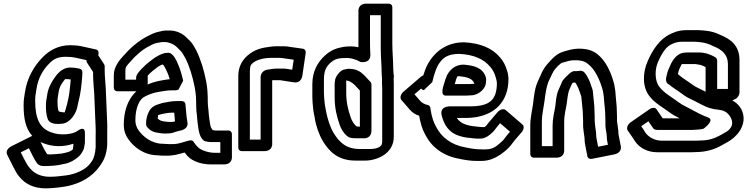

<svg xmlns="http://www.w3.org/2000/svg" viewBox="-20 -815 4136 1058"><path d="M419.3 -436.3 405 -439.4C397 -440.9 391.5 -441.6 387 -441.8C379.1 -442.6 373.6 -442.9 366.3 -442.9C352.9 -442.9 338.6 -439 325.6 -431.4C300 -416.5 286.9 -394.7 281.7 -387.7C262.1 -361.7 244.2 -327.2 239.4 -288.4C236.6 -266.1 233.1 -258.6 233.1 -232.7C233.1 -207.2 234.5 -183 242.2 -161.6C251.7 -130.3 291.1 -132.1 303.7 -132.1C309.1 -132.1 315.9 -132.6 320.8 -133.2C355.7 -134.5 379.7 -169 385 -176.8C406.5 -207.1 407.8 -238.8 411.6 -251.4C424.3 -298.1 429.2 -345.2 432.8 -391.7C433.6 -400.4 433.9 -405.7 433.9 -412.3V-417.3C433.9 -427.3 427.9 -434.5 419.3 -436.3ZM369.7 -376.8C365.8 -328.9 361.2 -284.5 350.4 -244.6C345.9 -229.2 340.1 -204 336.9 -197C336.8 -196.8 336.6 -196.6 336.4 -196.3C334.8 -196.1 332.3 -195.9 329.6 -195.9C319.4 -197 306.9 -199.2 303.5 -201.3C298.5 -214.8 296.9 -233.2 296.9 -257.3C296.9 -276.7 298.9 -276.1 302.6 -305.6C305.7 -330 315.9 -349.1 327.3 -364.3C333.6 -372.6 337.3 -377.5 338.8 -378.9C339 -378.9 340.1 -379.1 341.7 -379.1C353.8 -379.1 357.8 -378.9 369.7 -376.8ZM157.6 -66.4 46 -10.7C4.7 10 18.6 35.8 20.3 39.1L52.4 103.3C62.7 122.2 72.7 144.2 89.7 162.7C119 198 166.2 222.9 230.7 222.9C259.8 222.9 303.1 218.7 328.7 214.4L352.7 210.4C353.2 210.4 354.1 210.2 354.8 210C419.8 195 485.2 163.3 527.9 102.3L537.6 88.7C560.3 56.9 570.9 12.3 570.9 -26.3L570.9 -93.7C571.5 -108.8 571.3 -127.9 570.3 -147.6C567.5 -201.7 565.6 -272.2 562.8 -327.6C561.1 -361.2 556.9 -396.4 556.9 -425.3L556.9 -449.3C556.9 -453.3 555.8 -457.6 553.7 -460.8L521.6 -510.2C524.7 -523.2 524.7 -539 509.5 -542.3L432.4 -559.3C416.5 -562.8 403.8 -564.7 390.4 -564.9C382.3 -565.5 374.1 -565.9 366.3 -565.9C303.8 -565.9 252.7 -538.7 214.8 -499.2C167.1 -451.2 128.6 -384.3 117.4 -305.9C113.5 -278.6 110.1 -268.1 110.1 -234.7C110.1 -161 121.5 -106.4 157.6 -66.4ZM203.6 -32.2C208.9 -29.7 213.5 -27.8 219.7 -25.5C269 -6 329.8 -3.8 384.1 -23.2L384.1 -10.4C383.4 -4.8 382.4 1.2 381.1 8.7C370.2 17.8 359.7 22.4 339.5 26.9L323.1 30.6C306.4 32.6 273.2 36.1 255.3 36.1C250.5 36.1 242.3 35 239.4 33.8C234.4 26.6 227.5 14.5 221.5 3.6ZM364.7 -501.1C371.7 -501.1 383.3 -499.8 397.5 -496.7L456.2 -483.7C455.9 -477.5 457.1 -473.5 459.3 -470.2L493.1 -418.1L493.1 -400.7C493.1 -367.2 497.5 -331.4 499.2 -300.4C501.9 -246 503.8 -175.4 506.7 -120.4C507.6 -101.4 507.8 -85.8 507.1 -70.3V-2.6C505 29.3 497.4 55.2 489.3 68.8L480.2 81.6C459.9 111 421.6 134.6 366.3 147.7L343.3 151.6C322.7 155 279.1 159.1 255.3 159.1C204.3 159.1 168.5 140.7 144.3 111.3C131.9 98 121.9 77.7 111.6 58.7L94.5 24.4L139.3 2L162.5 48.4C167.3 57.2 174.8 72.2 182.1 81.7C196.3 102.7 218.2 99.9 230.7 99.9C255.9 99.9 291.6 97.3 310.5 93.1L326.8 89.5C365 84.5 396.9 64.4 419.7 41.7C423.1 38.3 426.4 33.8 428.4 30.3C432.8 22.7 441 11.4 442.4 2.7C443.9 -6.1 447.9 -20.1 447.9 -33.3L447.9 -81.3C447.9 -81.3 452.1 -126.9 404.7 -92.2C382.6 -76 314.3 -64.9 260.3 -86.5C195.2 -109.8 173.9 -168.5 173.9 -259.3C173.9 -289 175.9 -289.3 180.6 -322.1C189.6 -385.4 217.3 -430.9 251.2 -464.8C271.7 -486.4 294.9 -502.1 341.7 -502.1C348.8 -502.1 356.8 -501.1 364.7 -501.1Z M963.9 -321.8C963.9 -321.8 989.3 -369.4 989.2 -370.1C982.1 -403.1 973.3 -434 960.4 -462.5C954.2 -480.1 946.8 -489.9 941.4 -499.7C935.8 -509.9 927 -515.1 923.5 -518.5C920 -522 914 -523.9 909.3 -523.9L901.3 -523.9C891 -523.9 885.3 -522.8 871.5 -517.3C860.7 -512.6 858.6 -511.9 850.7 -507.4L836.7 -499.4C835.2 -498.6 833.3 -497.3 832.3 -496.6C801.2 -474.4 766.6 -447.3 739.2 -410.7C733.3 -402.9 730.1 -393 730.1 -386.7V-375.9L670.9 -375.9V-425.3C670.9 -446.7 676.3 -450.1 696.8 -473.6C729.1 -510.7 763 -541.4 805 -562.3C825.5 -572.6 826.7 -574.9 847 -578.8C858.5 -581.3 866 -582.5 872 -583.1H889.7C912.1 -583.1 938.3 -570.6 952.7 -557.3L965.5 -544.5C974 -536 981.8 -528.2 987.8 -517.9L1001.5 -494.4C1024.8 -447.8 1040.9 -394.5 1052.6 -335.9C1059.3 -302.6 1061.1 -272.9 1061.1 -231.7C1061.1 -206.5 1063 -200.4 1065.2 -177.8C1065.9 -164.8 1066.6 -157.2 1067.4 -152.3L1069.3 -135.7C1071.7 -116.3 1074.4 -92.9 1081.3 -72.4C1083.9 -64.5 1096.7 -38.9 1111.7 -36.5C1118 -35.4 1129.4 -32.1 1141.7 -32.1H1194.1V27.1H1166.3C1132 27.1 1098.5 16.3 1078.5 2.8C1067.9 -5.5 1055.6 -19.6 1046.9 -33.5C1042.2 -41 1032.4 -43.6 1021.6 -40.6L996.6 -33.6C966.4 -25.1 954.9 -19.3 913.8 -20.9C894.6 -20.9 886.6 -22.9 876.3 -22.9C818.5 -22.9 769.8 -59.5 743.3 -97.4C733 -111.4 725.9 -131.2 725.9 -151.3C725.9 -224.4 749.6 -265.3 771.3 -279.2C790.3 -290.1 813.5 -299.7 835.3 -304.9L858.7 -309.5C885.9 -313.3 901.3 -317.1 923.7 -317.1H946.7C952.1 -317.1 958.1 -318.8 963.9 -321.8ZM793.1 -349.3C793.5 -351.8 793.9 -354.8 793.9 -356.3V-398.3C808.8 -415.1 829 -431.6 851.6 -447.9L862.1 -453.9C865.1 -455.4 868.2 -456.9 871.9 -458.5C872.3 -458.6 873.9 -458.9 877 -459.5C879.4 -457.5 881.8 -455.2 883.1 -453.5C897.2 -428.4 906.7 -408 915.5 -378.7C901 -376.9 885.9 -375 872.3 -372.2L846.7 -367.1C827.5 -362.7 810.4 -356.8 793.1 -349.3ZM731.8 -312.1C678.9 -263.7 662.1 -194.3 662.1 -126.7C662.1 -94.6 672 -68.9 686.7 -48.5C717 -5.6 770.6 39.8 849.8 40.9C859.2 42.2 871.7 42.8 888.2 42.9C934.5 44.5 962.2 35.2 997.2 25.4C1006.8 38.5 1017.1 49.7 1029.5 59.2C1057.8 78.7 1096.8 90.9 1141.7 90.9H1213.7C1263.5 90.9 1257.9 46.7 1257.9 46.7L1257.9 -76.3C1257.9 -87 1250.4 -95.9 1238.3 -95.9H1166.3C1165.4 -95.9 1158.4 -96.9 1151.6 -98.2C1149.3 -101.5 1145.6 -108 1142.1 -113.7C1137.9 -127.3 1134.9 -148.3 1132.7 -166.3L1130.6 -183.8C1130.1 -187.2 1129.5 -193.1 1128.8 -206.2C1126.1 -234.5 1124.9 -233.6 1124.9 -256.3C1124.9 -299 1122.8 -333.1 1115.4 -370C1103.1 -431.4 1086 -488.5 1060.7 -539C1060.6 -539.3 1060.4 -539.7 1060.2 -540.1L1046.2 -564.1C1038.6 -577 1029.5 -588 1018.1 -597.9L1005.3 -610.7C984.7 -630.1 953.3 -646.9 914.3 -646.9H895.3C883.6 -646.9 873.7 -644.4 859.1 -641.2C831.9 -635.9 812.2 -625.2 797 -617.7C739.5 -588.9 693.8 -546.5 656.2 -503.4C638 -482.4 607.1 -447.3 607.1 -400.7V-331.7C607.1 -321 614.6 -312.1 626.7 -312.1ZM982.3 -257.9 948.3 -257.9C920.6 -257.9 892.5 -249.9 876.1 -247.6C874.1 -247.3 871.4 -246.6 869.8 -246L858.5 -242.3C848.5 -239.3 835.9 -236.3 819.3 -223.8C812.5 -218.8 806.6 -211.5 803.3 -204.9L798.3 -194.9C791.4 -181.1 785.1 -157.4 785.1 -138.7V-129.7C785.1 -124.9 786.5 -120.4 788.9 -117.3C799.7 -102.9 815 -90.2 838 -85.6L848.4 -83.5C867.9 -80.5 871.3 -79.1 891.7 -79.1C900.4 -79.1 908.6 -79.5 913.5 -80.2C928.3 -81 940.3 -85.7 948.3 -88.9L976.7 -96.2C976.7 -96.2 1022.5 -104 1012.2 -145.1C1011.7 -146.8 1011.8 -149 1011.5 -150.5L1008.7 -166.7C1006.8 -185.6 1003.8 -222.4 1001.7 -241.1C1000.5 -251.6 992 -257.9 982.3 -257.9ZM917 -142.9C888.8 -144.6 864.4 -145.3 849.1 -161.8C849.5 -164.1 850.9 -171.2 850.9 -175.3C850.9 -179.2 851.1 -180.2 851.4 -181.1C871.2 -187 905.4 -194.1 923.7 -194.1H940C941.4 -179.2 942.9 -161.3 944.3 -146.2C940.3 -144.8 935.5 -143.9 935.3 -143.9C928.5 -143.9 928.6 -142.9 917 -142.9Z M1416.1 -45.9H1356.9V-421.3C1356.9 -454.7 1363.8 -459.5 1373 -467.8C1390.2 -482.5 1426.9 -496.1 1473.7 -496.1H1522.7C1529.8 -496.1 1537.9 -494.5 1546.2 -493.4L1598.4 -486L1590.2 -430.9L1560.2 -435.6C1555.8 -436.3 1552 -436.9 1547.3 -436.9H1498.3C1485.6 -436.9 1476.5 -434.4 1470.4 -433.6L1456.1 -431.6C1452.1 -431 1416.1 -426.8 1416.1 -387.7ZM1435.7 17.9C1485.5 17.9 1479.9 -26.3 1479.9 -26.3L1479.9 -373.1L1522.6 -373.1C1522.9 -373.1 1524.7 -373 1527.8 -372.4L1598.9 -361.4C1643.6 -354.5 1646.5 -400.9 1646.5 -400.9L1664.5 -522.9C1666.3 -534.9 1660.2 -545 1648.8 -546.6L1578.5 -556.5C1569.7 -558.4 1557.5 -559.9 1547.3 -559.9H1498.3C1489 -559.9 1479.9 -559.2 1470.2 -557.6C1424.5 -552.4 1383.9 -543.5 1343 -508.2C1311 -479.7 1293.1 -442.4 1293.1 -396.7V-1.7C1293.1 9 1300.6 17.9 1312.7 17.9Z M2086.1 -329.7 2086.1 -36.7C2086.1 -28.7 2084.8 -22.8 2083.3 -18.9C2080 -10.3 2065.4 6.1 2017.3 6.1H1963.3C1886.6 6.1 1849.3 -31.4 1817.1 -84.3C1799.1 -114.7 1785.5 -157.9 1777.5 -197.5C1774.4 -218.5 1769.9 -233.4 1768.8 -249.3C1767.2 -268.3 1764.9 -285.2 1764.9 -304.3V-376.3C1764.9 -429.6 1780.7 -451.1 1803.3 -471.1C1818.3 -484.5 1838.5 -495.1 1874.7 -495.1C1875.4 -495.1 1876.4 -495.2 1876.9 -495.2C1911.2 -497.9 1942.2 -487.4 1966.1 -473.7C1966.1 -473.7 2024.5 -461.7 2020.8 -517C2019.5 -536.5 2018.9 -554.9 2018.9 -572.3V-731.1H2078.1V-547.7C2078.1 -501.8 2083.1 -453.7 2083.1 -411.7C2083.1 -411.2 2083.2 -410.4 2083.2 -410L2085.1 -380.9L2085.1 -373.7C2085.1 -372.9 2085.2 -372 2085.2 -371.3C2084 -357.2 2086.1 -341.9 2086.1 -329.7ZM2149.9 -61.3V-354.3C2149.9 -364.1 2149.7 -374.2 2149.2 -385.3C2151.1 -391.9 2152 -396.9 2148.9 -404.9V-406.3C2148.9 -406.7 2148.8 -407.5 2148.8 -408L2146.9 -437.1C2146.8 -482.5 2141.9 -530.5 2141.9 -572.3V-775.3C2141.9 -786 2134.4 -794.9 2122.3 -794.9H1999.3C1949.5 -794.9 1955.1 -750.7 1955.1 -750.7L1955.1 -554.6C1939.2 -558.2 1920.6 -560.4 1898.2 -558.9C1889.1 -558.8 1879.9 -558 1870.8 -556.4C1835.2 -549.9 1804.4 -539.3 1772.7 -510.9C1728.8 -472.1 1701.1 -419.2 1701.1 -351.7V-279.7C1701.1 -256.6 1703.8 -237.2 1705.2 -220.7C1706.8 -198.6 1712 -181.6 1714.4 -165.2C1720.7 -121 1737.8 -73.5 1758.9 -37.7C1793.7 19.2 1841.5 69.9 1938.7 69.9H1992.7C2053.7 69.9 2149.9 34.1 2149.9 -61.3ZM1826.1 -369.8C1826.1 -369.4 1824.1 -362.2 1824.1 -351.7V-277.7C1824.1 -220.3 1836 -171.7 1851.3 -128.3C1859.4 -104 1874.1 -80.2 1892.9 -65.3C1898.3 -60.9 1907 -54.9 1921.5 -54.1C1928.4 -53.4 1933.1 -53.1 1938.7 -53.1L1982.7 -53.1C1982.7 -53.1 2026.9 -47.5 2026.9 -97.3V-349.3C2026.9 -354.9 2024.4 -360.4 2021.9 -363.1L2006.7 -379.3C2001.6 -384.4 1997.9 -388.4 1991.9 -395.2L1982.5 -404.5C1967 -420.1 1941.9 -435.9 1904.3 -435.9C1892.6 -435.9 1882.8 -432.9 1882.7 -432.9C1872.4 -432.4 1863.2 -427.4 1855.7 -420.9C1850.5 -417 1826.4 -391.4 1826.1 -369.8ZM1947.3 -117.9 1947 -117.9C1932.5 -126 1919.1 -148.4 1912.7 -167.7C1898 -209.3 1887.9 -252.1 1887.9 -302.3L1887.9 -371.7C1904.4 -370 1914.8 -363.1 1930.1 -350.8L1938.1 -342.8C1942.9 -337.5 1948.1 -331.9 1953.3 -326.7L1963.1 -316.2L1963.1 -116.9C1959.6 -116.9 1952.7 -117.9 1947.3 -117.9Z M2603.5 -295.3C2621.9 -301.4 2656.1 -326.2 2657.8 -359.8C2658.8 -367.2 2658.9 -371.4 2658.9 -378.3C2658.9 -382 2657.8 -385.8 2657 -388.7C2641.2 -444 2587.4 -454.4 2535.4 -458.8C2534.7 -458.8 2533.8 -458.9 2533.3 -458.9C2513.7 -458.9 2492.3 -453.3 2473.1 -437.6C2443.5 -413.4 2435.8 -382.6 2430.7 -365.3C2423.1 -341.5 2403 -288.1 2436.7 -288.1H2546.7C2559.9 -288.1 2574.6 -290.1 2580.7 -290.1C2589.7 -290.1 2594.8 -292.4 2603.5 -295.3ZM2594.3 -353.4C2586.8 -352.9 2575.8 -351.9 2571.3 -351.9H2485.9C2487.1 -356.4 2488.9 -362.9 2491.4 -370.7C2494.9 -382.8 2498 -390.7 2500.2 -394.2C2501.5 -394.6 2503.7 -395 2507.7 -395.1C2555.8 -391 2584.8 -382 2594.3 -353.4ZM2315.6 -318.2C2315.6 -318.2 2361.8 -361.7 2362 -362.5C2369.7 -395.8 2380.6 -431.1 2391.7 -452.2C2415.2 -492.9 2440.8 -517.9 2511.1 -518.1C2588.8 -514.3 2645.9 -490.4 2681.5 -446.5C2694.9 -431.4 2705.4 -411.8 2710.9 -391.5C2713.7 -381.4 2717.5 -370.4 2718.1 -356.2C2718.1 -329.4 2714.1 -308.5 2708.1 -292.9C2693.4 -254 2659.5 -228.9 2571.3 -228.9H2457.3C2457.3 -228.9 2401 -230.1 2413.8 -178.9C2427.4 -124.7 2455.4 -83.1 2510.7 -66.2C2538.9 -56.9 2566.3 -54.9 2592.7 -52.3C2599.2 -51.4 2603.8 -51.1 2609.7 -51.1H2628.7C2641.4 -51.1 2658.2 -58.1 2666.3 -63.4C2673 -67.9 2684.1 -75.7 2696.7 -88.3C2707.1 -98.8 2710.8 -106.9 2721.7 -119.6L2735.8 -136.1L2790.4 -89.1C2778.2 -75.1 2767.3 -62.4 2755.1 -45.3C2751.8 -40.4 2730.4 -21.3 2716 -10.4C2700.9 0 2684.7 8.1 2657.3 8.1H2633.3C2600 8.1 2573.2 3.3 2542 -3.4C2467.3 -16.6 2411.9 -58.6 2382.5 -117.4C2366.7 -145.5 2359.2 -173.4 2352.5 -211.8C2352 -214.3 2351.9 -215.6 2351.9 -217.3C2351.9 -227.2 2345.9 -234.5 2337.5 -236.3C2317.5 -240.8 2304.4 -248.3 2292.4 -262.6L2263.8 -295.5L2300.4 -326.9C2304.3 -322.5 2308.4 -318.8 2315.6 -318.2ZM2781.9 -381.8C2781.1 -399.8 2778.4 -415.3 2772.7 -429.7C2765.7 -454.7 2753 -478.5 2736.5 -497.5C2693.6 -549.9 2625.2 -577.7 2536.9 -581.9C2442.4 -581.9 2377.5 -532.4 2338.3 -463.8C2326.6 -442 2319.8 -423.4 2312.5 -399.7C2307.6 -397.6 2302.2 -394.6 2297.4 -390.5L2204.4 -310.5C2185.6 -294.3 2183.2 -274.1 2191.7 -264.3L2237.6 -211.4C2251.3 -195.2 2267.7 -184.2 2289.7 -177.1C2296.5 -139.2 2305.5 -104.7 2323.5 -72.6C2357.3 -5.5 2421.5 43.9 2508 59.4C2538.2 65.9 2570.5 71.9 2608.7 71.9H2632.7C2674.2 71.9 2710.1 55.9 2737.3 36.9C2755.7 23.9 2781.9 5 2803.1 -25C2815.9 -42.8 2835.2 -63.7 2854.7 -86.6C2865.7 -99.5 2870.1 -119.4 2859.6 -128.4L2766.6 -208.4C2753.8 -219.4 2732.7 -209.9 2720.3 -195.4L2680.3 -148.4C2673.9 -140.9 2667.3 -133.6 2658.7 -121.5C2657 -120.1 2653.3 -117.1 2650.5 -114.9H2634.3C2630.5 -114.9 2628 -115 2623.3 -115.7C2593.8 -118.6 2571.6 -120.4 2549.3 -127.8C2525 -135.1 2509.7 -146.8 2497 -165.1H2546.7C2639.6 -165.1 2731.4 -199.2 2767.1 -293.2C2777.5 -320.7 2781.9 -348.7 2781.9 -381.8Z M3316.1 -151.7V-121.7C3316.1 -113.2 3318 -105.4 3319.4 -96L3322.4 -76.1C3323.6 -67.9 3324.1 -60.2 3324.1 -53.7V-49.7C3324.1 -48.2 3324.4 -46.2 3324.6 -45.1L3330 -17.3L3275.9 -6.5L3266.5 -55.5C3265.4 -63.3 3264.9 -70.3 3264.9 -78.3C3264.9 -83 3264.3 -87.8 3263.6 -92.2L3260.7 -111.5C3258.7 -128.7 3256.9 -139.3 3256.9 -154.3V-176.3C3256.9 -184.7 3256.5 -193.6 3255.9 -202.3C3255.7 -240.8 3250.2 -269.2 3247.9 -300.3C3247.7 -316.1 3243.1 -328.2 3239.7 -336.8C3232.7 -359.8 3219.7 -395.1 3199.5 -416.7C3186.1 -429.8 3170.2 -423.9 3169.3 -423.9H3163.3C3160.5 -423.9 3156.7 -423.2 3154.4 -422.6C3150.9 -421.7 3141.9 -430.1 3116.5 -408.5C3106.7 -399.3 3095.2 -388 3095.2 -388C3075.3 -368.5 3073.5 -355.3 3073.5 -355.3C3069.7 -347.5 3067.3 -341.9 3064.9 -335.9L3057.4 -319.1C3044.4 -289.8 3042.8 -251.4 3039.5 -226.3C3033.8 -194.6 3025.1 -161.5 3025.1 -120.7V-9.9H2965.9V-145.3C2965.9 -183.8 2975.2 -219 2980.6 -259.6C2985.5 -300.7 2992 -340.5 3002.3 -365.4C3019.8 -400.9 3029.2 -424.8 3038.7 -434.3C3046.4 -442 3064.5 -466.1 3081 -470.3C3104.7 -477 3123.7 -483.1 3144.7 -483.1C3193.6 -483.1 3209 -474.9 3235.5 -448.5C3266 -418 3290.2 -362.1 3302.7 -312.4C3304.5 -303.3 3306.1 -292.6 3307.2 -282.3L3309.2 -256.8C3311.4 -228.2 3315.1 -205.4 3315.1 -178.7C3315.1 -168.9 3316.1 -159.3 3316.1 -151.7ZM3193.1 -151.7V-129.7C3193.1 -109.5 3195.6 -96.3 3197.3 -80.5L3200.4 -59.8C3201 -56.2 3201.1 -54.3 3201.1 -53.7C3201.1 -42.8 3201.8 -33.4 3203.5 -22.5L3216.6 45.9C3218.6 56.7 3228.7 62.8 3241.7 60.3L3362.7 36.3C3412.5 26.4 3400.4 -11.9 3400.4 -11.9L3387.9 -76.7V-78.3C3387.9 -87.8 3387.1 -97.5 3385.6 -107.9L3382.7 -127.2C3382.2 -133.2 3381.1 -142.2 3379.9 -148.7V-176.3C3379.9 -184.8 3379.5 -193.9 3378.9 -204.1C3378.8 -233.8 3374.7 -259.9 3372.8 -285.3L3370.8 -311.7C3369.2 -325.6 3367.7 -335.4 3365.3 -347.6C3351.2 -404 3326.6 -463.5 3288.5 -501.5C3258.4 -531.7 3227.1 -546.9 3169.3 -546.9C3137.9 -546.9 3109.3 -537.5 3089.1 -531.8C3048.6 -521 3024.8 -493.9 3001.8 -468.2C2969.1 -434.2 2958.1 -395.5 2946.3 -372C2926.7 -332.6 2922.4 -285.5 2917.4 -242.4C2912.8 -208.8 2902.1 -167.7 2902.1 -120.7V34.3C2902.1 45 2909.6 53.9 2921.7 53.9L3044.7 53.9C3094.5 53.9 3088.9 9.7 3088.9 9.7V-145.3C3088.9 -178.5 3095.9 -204.3 3102.5 -241.7C3106.4 -270.8 3108.9 -295.8 3115.5 -317L3122.6 -332.9C3125 -338.5 3128.8 -346.5 3131.8 -353.8C3132.9 -355 3133.3 -355.5 3136.7 -358.8C3138.4 -359.2 3140.3 -359.7 3142.3 -360.1H3144.7C3146.5 -360.1 3147.3 -360.2 3149.8 -360C3160.4 -347.9 3172.1 -317.8 3178.1 -298C3181.7 -285.8 3184.1 -283.8 3184.1 -274.7C3184.1 -274.3 3184.2 -273.5 3184.2 -272.9C3186.7 -237.6 3192.1 -208.7 3192.1 -176.7C3192.1 -168.1 3193.1 -159.5 3193.1 -151.7Z M4015.4 -261.2 4037.5 -272.4C4048 -281.4 4054.9 -294.3 4054.9 -305.3V-484.3C4054.9 -566 4003.2 -600.7 3950.6 -622C3927.9 -633.8 3899.6 -642.8 3869.8 -645.7L3849.8 -647.7C3842.3 -648.5 3834.8 -648.9 3827.3 -648.9H3764.3C3738.5 -648.9 3714.5 -645.6 3688.7 -633.9C3612.9 -604.4 3574.5 -535.3 3549.6 -479.4C3520.2 -415 3519.5 -335 3558.1 -286C3588.5 -245.8 3632.8 -223.3 3669.2 -196C3686.8 -182.3 3705.6 -172.9 3725.4 -162.9H3631.9L3597.5 -213.1C3590.6 -223.2 3573.9 -223.4 3558.9 -213L3457.9 -143C3430.8 -124.2 3433.7 -103.5 3439.4 -95.1C3453.2 -74.3 3467.7 -56.5 3478.7 -37.1C3478.9 -36.8 3479.2 -36.3 3479.5 -35.9C3502.1 -2.8 3544.9 23.9 3600.7 23.9H3793.7C3801.7 23.9 3808.3 23.6 3817.9 22.9C3871.2 22.5 3919.7 8 3959.5 -15.7L3976.8 -25.3C3995.4 -35.6 4016.7 -46.8 4039.8 -72.5C4084.9 -122.1 4088.2 -181.4 4057.3 -225.4C4045.7 -241.5 4032 -253.2 4015.4 -261.2ZM3868.1 -309.6C3864.7 -311.3 3862 -312.7 3858.3 -314.6C3840.1 -324.4 3818.2 -333.2 3804.2 -342.5L3790.7 -352.1C3781.7 -359 3749.6 -380.1 3740 -386.9C3729.8 -395.4 3722 -401 3715.1 -406.8C3718.7 -421.7 3722.3 -432.9 3724.4 -436.7C3728.7 -444.2 3732.5 -454.9 3737.1 -461.9C3737.7 -462 3739.7 -462.1 3739.7 -462.1H3810.7C3830.7 -458.9 3838.6 -459 3856.3 -451.1L3868.1 -445.2ZM3818.3 -39.9 3625.3 -39.9C3587.2 -39.9 3553.3 -60.2 3536.9 -83.5C3528.7 -97.8 3521 -108.5 3513.2 -119.3L3552.9 -146.8L3579.5 -107.9C3582.2 -104 3587.7 -101.2 3591.3 -100.5C3594.6 -99.5 3597 -99.1 3600.7 -99.1L3793.7 -99.1C3800 -99.1 3808 -99.6 3813.3 -100.1C3819.6 -100.2 3824.4 -100.6 3830.4 -101.4L3846.4 -103.4C3851 -103.9 3853 -105 3857.4 -106.1C3857.4 -106.1 3921.9 -152.6 3882.2 -167.5C3853.3 -178.3 3823.8 -193 3799.8 -206.3C3770.5 -223.1 3740.8 -234.9 3718.8 -252C3678.4 -282.3 3638.9 -302.6 3613.9 -335.9C3586.4 -370.3 3587.7 -434.1 3606.4 -474.6C3630.5 -528.7 3652.7 -561.6 3689.7 -575.5C3702.7 -580.3 3715.4 -585.1 3739.7 -585.1L3802.7 -585.1C3808.5 -585.1 3814.3 -584.8 3820.2 -584.3L3840.2 -582.3C3863.9 -579.9 3887.8 -572.5 3906.5 -562.5C3907.1 -562.2 3907.9 -561.8 3908.4 -561.6C3956.7 -542.3 3991.1 -516.4 3991.1 -459.7V-324.9H3931.9V-481.3C3931.9 -492.8 3924.1 -498.7 3916 -502.7L3899.7 -510.9C3886.2 -516.9 3858.2 -525.9 3837.3 -525.9H3764.3C3760.3 -525.9 3754.1 -525.2 3751.6 -524.8C3695.5 -520.6 3671.9 -450.8 3670.2 -446.7C3657 -421.8 3655.3 -405.3 3651.1 -388.4C3650.5 -385.8 3650.1 -382.6 3650.1 -380.7V-374.7C3650.1 -363.3 3656.4 -353.1 3667.7 -348.5C3687.7 -331 3721 -311.7 3741.3 -295.9L3755.8 -285.5C3775 -272.8 3796.9 -264.6 3813.7 -255.4C3835.3 -244.6 3862.3 -228.6 3890.4 -219.3C3892.4 -218.6 3895.3 -218.2 3896.9 -218.1C3900.9 -217.5 3912.1 -212.9 3927.5 -212.1C3965.5 -208.1 3983.4 -200.6 4000.7 -176.6C4024.1 -143.4 4014 -118.4 4000.3 -103.6C3991 -93 3985.1 -89.8 3965.2 -78.7L3947.2 -68.7C3921.5 -54.4 3886.9 -40.9 3841.3 -40.9C3833.4 -40.9 3825.4 -39.9 3818.3 -39.9Z"/></svg>

Font: Tape
Style: Regular
Weight: 500
Foundry: Cannot Into Space Fonts
Version: Version 0.97